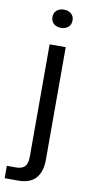

<svg xmlns="http://www.w3.org/2000/svg" viewBox="-125 -745 455 951"><g transform="rotate(10 102.5 -269.5)"><path d="M-28.1 104.7H15.9Q37.4 104.7 50.7 98.1Q64 91.6 70.1 76.7Q76.1 61.9 76.1 36.9V-524.7H157.1V42.9Q157.1 102.1 128.3 134.6Q99.4 167 40 167H-28.1ZM66.3 -660.6Q66.3 -681.7 80.4 -694.1Q94.6 -706.4 116.9 -706.4Q139.1 -706.4 153.3 -694.1Q167.4 -681.7 167.4 -660.6Q167.4 -639.4 153.3 -627.1Q139.1 -614.7 116.9 -614.7Q94.6 -614.7 80.4 -627.1Q66.3 -639.4 66.3 -660.6Z"/></g></svg>

Font: Mona Sans VF XLt
Style: Regular
Weight: 200
Designer: Deni Anggara
Foundry: GitHub
Version: Version 2.000;Glyphs 3.2.3 (3260)